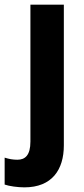

<svg xmlns="http://www.w3.org/2000/svg" viewBox="-64 -567 362 827"><path d="M41 240C160 240 211 164 211 59V-547H67V43C67 102 44 121 11 121C-9 121 -25 118 -44 112V228C-24 235 13 240 41 240Z"/></svg>

Font: Noto Sans Khmer SemiCondensed
Style: Bold
Weight: 700
Width: 4
Designer: Danh Hong and the Monotype Design Team
Foundry: Monotype Imaging Inc.
Version: Version 2.004